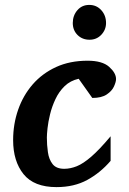

<svg xmlns="http://www.w3.org/2000/svg" viewBox="-20 -746 521 778"><path d="M450.2 -425.8Q450.2 -414.1 441.9 -395.8Q433.6 -377.4 412.6 -363.3Q391.6 -349.1 354 -349.1L298.8 -426.8Q265.1 -419.4 241.9 -397Q218.8 -374.5 204.6 -344.2Q190.4 -314 182.9 -283Q175.3 -252 172.6 -226.6Q169.9 -201.2 169.9 -189Q169.9 -158.7 174.1 -129.4Q178.2 -100.1 193.1 -81.1Q208 -62 240.2 -62Q265.1 -62 291.3 -72.5Q317.4 -83 350.3 -111.6Q383.3 -140.1 428.2 -193.8V-94.2Q386.7 -45.9 333.5 -16.8Q280.3 12.2 209 12.2Q117.7 12.2 75.4 -40.3Q33.2 -92.8 33.2 -178.2Q33.2 -243.2 53.5 -301.3Q73.7 -359.4 112.5 -404.1Q151.4 -448.7 207.3 -474.4Q263.2 -500 335 -500Q394.5 -500 422.4 -475.1Q450.2 -450.2 450.2 -425.8ZM409.7 -652.8Q409.7 -625.5 390.6 -605.2Q371.6 -585 342.8 -585Q313.5 -585 294.2 -604.2Q274.9 -623.5 274.9 -652.8Q274.9 -683.1 293.5 -704.6Q312 -726.1 341.8 -726.1Q371.1 -726.1 390.4 -704.8Q409.7 -683.6 409.7 -652.8Z"/></svg>

Font: Charis
Style: Bold Italic
Weight: 700
Italic angle: -11°
Designer: Walt Agee, Miriam Martin, Annie Olsen, Victor Gaultney, Lorna Priest, Alan Ward, Bob Hallissy, Martin Hosken, Sharon Cor
Foundry: SIL Global
Version: Version 7.000